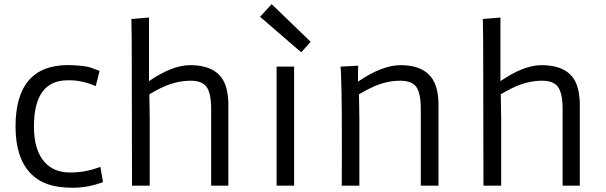

<svg xmlns="http://www.w3.org/2000/svg" viewBox="-20 -881 2874 911"><path d="M468.8 -17.1Q398.4 9.8 326.4 9.8Q254.4 9.8 206.8 -6.8Q159.2 -23.4 125 -58.6Q53.7 -132.8 53.7 -280.3Q53.7 -572.3 303.7 -572.3L320.8 -571.8Q384.8 -569.3 412.4 -559.6Q439.9 -549.8 452.6 -544.4L434.1 -472.2Q372.6 -500 309.6 -500H301.3Q141.1 -500 141.1 -281.2Q141.1 -165.5 193.8 -109.4Q237.8 -62.5 312.7 -62.5Q387.7 -62.5 456.1 -89.4Z M606.4 0 605 -688Q604 -775.9 603.5 -791L687 -797.9V-496.1Q797.9 -571.8 881.3 -571.8Q1018.1 -571.8 1050.8 -473.6Q1062 -439.9 1063.5 -393.6V0H981.9V-363.8Q981.9 -438.5 960 -468.8Q939 -498 884.8 -498Q812.5 -498 739.3 -461.4Q714.8 -449.2 688.5 -433.6L689.5 -389.2Q690.4 -352.1 690.4 -314V0Z M1292.5 -564.9H1375.5V0H1292.5ZM1409.2 -632.8 1213.9 -801.3 1269 -861.3 1454.1 -682.6Z M1601.6 0 1602.1 -165.5Q1602.1 -376.5 1600.6 -434.6L1598.6 -511.7Q1597.2 -556.6 1595.7 -564.9L1679.7 -569.3Q1679.2 -563.5 1679 -554Q1678.7 -544.4 1678.7 -530.3V-493.7Q1793 -571.8 1880.6 -571.8Q1968.3 -571.8 2013.2 -529.1Q2058.1 -486.3 2060.5 -393.6V0H1976.6V-363.8Q1976.6 -438.5 1955.1 -468.8Q1933.6 -498 1879.4 -498Q1806.6 -498 1734.4 -461.4Q1710 -449.2 1683.1 -433.6L1684.1 -389.2Q1685.1 -352.1 1685.1 -314V0Z M2273.9 0 2272.5 -688Q2271.5 -775.9 2271 -791L2354.5 -797.9V-496.1Q2465.3 -571.8 2548.8 -571.8Q2685.5 -571.8 2718.3 -473.6Q2729.5 -439.9 2731 -393.6V0H2649.4V-363.8Q2649.4 -438.5 2627.4 -468.8Q2606.4 -498 2552.2 -498Q2480 -498 2406.7 -461.4Q2382.3 -449.2 2356 -433.6L2356.9 -389.2Q2357.9 -352.1 2357.9 -314V0Z"/></svg>

Font: Duru Sans
Style: Regular
Weight: 400
Designer: Onur Yazõcõgil
Foundry: Onur Yazõcõgil
Version: Version 1.002